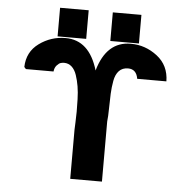

<svg xmlns="http://www.w3.org/2000/svg" viewBox="-58 -925 972 983"><g transform="rotate(5 428.0 -434.0)"><path d="M211 -721V-868H358V-721ZM482 -721V-868H629V-721ZM55 -550Q57 -628 117.5 -672Q178 -716 253 -716Q375 -716 420 -564Q463 -716 588 -716Q663 -716 724 -669Q785 -622 786 -540H636Q628 -589 585 -589Q556 -589 538.5 -570.5Q521 -552 515 -518.5Q509 -485 507.5 -452Q506 -419 505.5 -376Q505 -333 502 -309V0H339V-253Q339 -260 340.5 -289Q342 -318 342 -345Q342 -372 341 -409Q340 -446 335 -475.5Q330 -505 321 -532Q312 -559 295.5 -574Q279 -589 256 -589Q248 -589 239 -586.5Q230 -584 219 -572Q208 -560 206 -540H64Z"/></g></svg>

Font: Coval
Style: Black
Weight: 1000
Foundry: Context Ltd
Version: Version 001.000